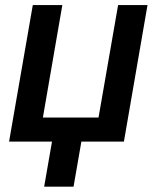

<svg xmlns="http://www.w3.org/2000/svg" viewBox="-20 -548 627 743"><path d="M221.2 -528.3 146 -93.3H361.3L437 -528.3H550.8L459.5 0H294.9L264.6 174.3H150.9L181.2 0H15.1L106.9 -528.3Z"/></svg>

Font: Roboto Mono Medium
Style: Italic
Weight: 500
Designer: Google
Version: Version 2.000985; 2015; ttfautohint (v1.3)